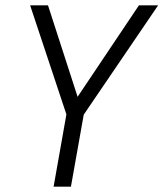

<svg xmlns="http://www.w3.org/2000/svg" viewBox="-20 -700 613 720"><path d="M573 -680 294 -270 246 0H181L229 -271L93 -680H160L271 -337L501 -680Z"/></svg>

Font: Inria Sans Light
Style: Italic
Weight: 300
Italic angle: -10°
Designer: Black Foundry Team
Foundry: Black Foundry
Version: Version 1.2; ttfautohint (v1.8.3)